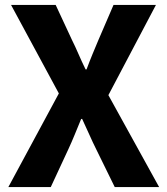

<svg xmlns="http://www.w3.org/2000/svg" viewBox="-20 -763 682 783"><path d="M14 0 220 -382 25 -743H207L274 -599Q287 -573 299.5 -544Q312 -515 329 -480H333Q346 -515 358 -544Q370 -573 381 -599L443 -743H616L422 -375L629 0H448L372 -155Q358 -183 344.5 -213.5Q331 -244 315 -278H311Q297 -244 284.5 -213.5Q272 -183 259 -155L187 0Z"/></svg>

Font: Noto Sans JP ExtraBold
Style: Regular
Weight: 800
Designer: Ryoko NISHIZUKA  (kana, bopomofo & ideographs); Paul D. Hunt (Latin, Greek & Cyrillic); Sandoll Communications , Soo-you
Foundry: Adobe
Version: Version 2.004-H2;hotconv 1.0.118;makeotfexe 2.5.65603